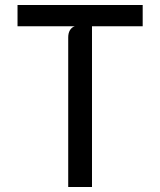

<svg xmlns="http://www.w3.org/2000/svg" viewBox="-20 -747 640 767"><path d="M252.5 -597.5Q252.5 -615 259.5 -626.5Q266.5 -638 278.5 -642H50V-727H550V-642H347.5V0H252.5Z"/></svg>

Font: SplineSansMono30
Style: Regular
Weight: 400
Designer: Eben Sorkin, Mirko Velimirovic
Foundry: Sorkin Type
Version: Version 1.000